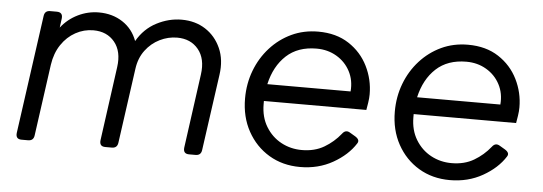

<svg xmlns="http://www.w3.org/2000/svg" viewBox="-42 -662 2227 788"><g transform="rotate(5 1071.5 -268.0)"><path d="M66 0Q41 0 44 -26L112 -514Q115 -536 137 -536H164Q190 -536 187 -510L182 -472Q210 -508 251 -528Q292 -548 337 -548Q393 -548 435 -520.5Q477 -493 495 -444Q525 -496 575 -522Q625 -548 678 -548Q734 -548 776 -521Q818 -494 839.5 -446Q861 -398 852 -336L808 -22Q805 0 783 0H756Q731 0 734 -26L776 -331Q785 -396 753.5 -434.5Q722 -473 666 -473Q629 -473 594.5 -456Q560 -439 536 -407Q512 -375 506 -330L463 -22Q460 0 438 0H411Q386 0 389 -26L431 -331Q440 -396 408.5 -434.5Q377 -473 321 -473Q282 -473 247.5 -454Q213 -435 189.5 -400Q166 -365 159 -317L118 -22Q115 0 93 0Z M1214 12Q1142 12 1086 -21.5Q1030 -55 997.5 -114Q965 -173 965 -249Q965 -310 985.5 -364Q1006 -418 1043.5 -459.5Q1081 -501 1131 -524.5Q1181 -548 1241 -548Q1315 -548 1367 -514Q1419 -480 1446 -425.5Q1473 -371 1473 -310Q1473 -294 1470 -275Q1467 -256 1465 -245H1043Q1043 -239 1043 -232Q1043 -179 1067 -139.5Q1091 -100 1130 -79Q1169 -58 1215 -58Q1268 -58 1307 -81Q1346 -104 1374 -139Q1388 -158 1407 -146L1429 -133Q1450 -120 1440 -105Q1409 -56 1349 -22Q1289 12 1214 12ZM1240 -478Q1163 -478 1115.5 -434Q1068 -390 1051 -315H1394Q1398 -361 1378.5 -398Q1359 -435 1322.5 -456.5Q1286 -478 1240 -478Z M1831 12Q1759 12 1703 -21.5Q1647 -55 1614.5 -114Q1582 -173 1582 -249Q1582 -310 1602.5 -364Q1623 -418 1660.5 -459.5Q1698 -501 1748 -524.5Q1798 -548 1858 -548Q1932 -548 1984 -514Q2036 -480 2063 -425.5Q2090 -371 2090 -310Q2090 -294 2087 -275Q2084 -256 2082 -245H1660Q1660 -239 1660 -232Q1660 -179 1684 -139.5Q1708 -100 1747 -79Q1786 -58 1832 -58Q1885 -58 1924 -81Q1963 -104 1991 -139Q2005 -158 2024 -146L2046 -133Q2067 -120 2057 -105Q2026 -56 1966 -22Q1906 12 1831 12ZM1857 -478Q1780 -478 1732.5 -434Q1685 -390 1668 -315H2011Q2015 -361 1995.5 -398Q1976 -435 1939.5 -456.5Q1903 -478 1857 -478Z"/></g></svg>

Font: Pitagon Sans Text
Style: Italic
Weight: 400
Italic angle: -8°
Designer: Travis Tran
Foundry: Pitagon
Version: Version 1.001; ttfautohint (v1.8.4.7-5d5b);gftools[0.9.26]